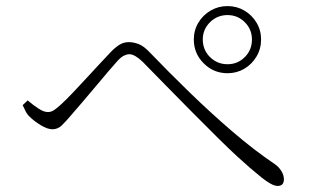

<svg xmlns="http://www.w3.org/2000/svg" viewBox="-20 -695 1040 637"><path d="M734.9 -452.1Q688.5 -452.1 655.8 -484.9Q623 -517.6 623 -564Q623 -594.7 638.2 -619.9Q653.3 -645 678.7 -659.9Q704.1 -674.8 734.9 -674.8Q765.6 -674.8 790.8 -659.9Q815.9 -645 831.1 -619.9Q846.2 -594.7 846.2 -564Q846.2 -533.2 831.1 -507.6Q815.9 -481.9 790.8 -467Q765.6 -452.1 734.9 -452.1ZM734.9 -645Q700.7 -645 676.8 -621.3Q652.8 -597.7 652.8 -564Q652.8 -529.3 676.8 -505.6Q700.7 -481.9 734.9 -481.9Q768.6 -481.9 792.2 -505.6Q815.9 -529.3 815.9 -564Q815.9 -597.7 792.2 -621.3Q768.6 -645 734.9 -645ZM79.1 -307.1Q70.8 -314.5 65.4 -325Q60.1 -335.4 55.2 -346.2L71.8 -361.8Q90.8 -345.7 108.2 -334.5Q125.5 -323.2 139.2 -323.2Q149.4 -323.2 159.4 -329.8Q169.4 -336.4 183.1 -349.1Q199.7 -364.3 221.9 -387.7Q244.1 -411.1 267.8 -436.8Q291.5 -462.4 312.3 -484.9Q333 -507.3 346.2 -521Q360.4 -536.1 375 -545.7Q389.6 -555.2 407.2 -555.2Q423.3 -555.2 440.4 -548.6Q457.5 -542 478 -520Q538.6 -457 608.6 -388.9Q678.7 -320.8 751.2 -258.5Q823.7 -196.3 891.1 -150.9Q904.3 -142.1 913.1 -128.2Q921.9 -114.3 921.9 -100.1Q921.9 -78.1 900.9 -78.1Q882.8 -78.1 847.7 -106.2Q812.5 -134.3 766.1 -176.8Q741.7 -199.2 701.9 -238.5Q662.1 -277.8 616.2 -324.2Q570.3 -370.6 527.1 -414.6Q483.9 -458.5 453.1 -490.2Q426.8 -515.1 409.2 -515.1Q400.9 -515.1 391.4 -510.5Q381.8 -505.9 370.1 -493.2Q358.4 -480.5 338.9 -457.5Q319.3 -434.6 296.9 -407.7Q274.4 -380.9 253.4 -356.2Q232.4 -331.5 217.8 -314.9Q198.7 -292.5 185.3 -279.3Q171.9 -266.1 153.8 -266.1Q137.7 -266.1 115.5 -279.5Q93.3 -293 79.1 -307.1Z"/></svg>

Font: Source Han Serif CN ExtraLight
Style: Regular
Weight: 250
Designer: Ryoko NISHIZUKA  (kana & ideographs); Frank Grießhammer (Latin, Greek & Cyrillic); Wenlong ZHANG  (bopomofo); Sandoll Co
Foundry: Adobe Systems Incorporated
Version: Version 1.001;PS 1.001;hotconv 16.6.54;makeotf.lib2.5.65590